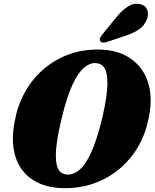

<svg xmlns="http://www.w3.org/2000/svg" viewBox="-20 -972 808 1004"><path d="M495.5 -713Q594 -712 659.5 -668.2Q725 -624.5 751.8 -548Q778.5 -471.5 761 -374Q741 -252.5 676.8 -165.8Q612.5 -79 519 -33Q425.5 13 316.5 12Q215.5 11 150.2 -32.2Q85 -75.5 60.5 -153.8Q36 -232 57 -337.5Q70.5 -416 107.2 -484.5Q144 -553 201.2 -604.5Q258.5 -656 332.8 -684.8Q407 -713.5 495.5 -713ZM335 -59Q364 -58.5 394.8 -83.2Q425.5 -108 455.8 -172.5Q486 -237 514.5 -354.5Q528.5 -415 535.2 -460.8Q542 -506.5 541.5 -539.5Q541.5 -594 525.8 -617.5Q510 -641 480.5 -642Q450.5 -644 419.8 -618.5Q389 -593 359.5 -530.2Q330 -467.5 303.5 -357Q287 -290.5 279.5 -241.8Q272 -193 272 -158.5Q272 -104 288.2 -81.8Q304.5 -59.5 335 -59ZM588.5 -882Q618.5 -918.5 649 -938Q679.5 -957.5 711.5 -950.5Q742 -944.5 750.5 -918.8Q759 -893 746.5 -867Q733 -836 706.5 -818Q680 -800 639 -786L539 -752.5Q528 -748.5 517.5 -749.5Q507 -750.5 503.5 -758Q499.5 -766 504.2 -775Q509 -784 517 -794Z"/></svg>

Font: Fraunces 72pt S050 Black
Style: Italic
Weight: 900
Italic angle: -16°
Version: Version 1.000; ttfautohint (v1.8.3)